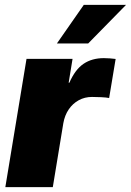

<svg xmlns="http://www.w3.org/2000/svg" viewBox="-20 -772 540 792"><path d="M2 0 89.4 -529.3H279.3L263.2 -430.7H266.1Q290 -485.4 324.7 -508.8Q359.4 -532.2 408.2 -532.2Q421.9 -532.2 433.6 -531.2Q445.3 -530.3 457 -528.8L430.2 -367.7Q418.5 -370.1 397.5 -371.1Q376.5 -372.1 359.4 -372.1Q329.6 -372.1 304.9 -358.6Q280.3 -345.2 263.7 -321Q247.1 -296.9 241.2 -263.7L197.8 0ZM214.8 -592.8 325.7 -752H500L343.8 -592.8Z"/></svg>

Font: Inter 24pt Black
Style: Italic
Weight: 900
Italic angle: -9.3988°
Designer: Rasmus Andersson
Foundry: rsms
Version: Version 4.001;git-66647c0bb